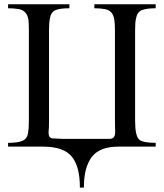

<svg xmlns="http://www.w3.org/2000/svg" viewBox="-20 -682 762 893"><path d="M515.6 -66.4 514.6 -120.1V-542Q514.6 -574.2 511.7 -589.8Q505.9 -632.8 467.8 -639.6Q446.3 -643.6 418.9 -643.6V-662.1H704.1V-643.6Q660.2 -643.6 638.7 -634.3Q617.2 -625 612.3 -594.7Q608.4 -578.1 608.4 -542V-120.1Q608.4 -48.8 627.9 -32.2Q647.5 -17.6 704.1 -17.6V0H530.3Q443.4 0 406.7 48.3Q370.1 96.7 370.1 190.4H351.6Q351.6 90.8 313 45.4Q274.4 0 181.6 0H17.6V-17.6Q63.5 -17.6 85 -27.3Q106.4 -37.1 110.4 -62.5Q114.3 -87.9 114.3 -120.1V-542Q114.3 -574.2 112.3 -589.8Q105.5 -632.8 67.4 -639.6Q44.9 -643.6 17.6 -643.6V-662.1H302.7V-643.6Q258.8 -643.6 237.8 -634.8Q216.8 -626 211.9 -594.7Q208 -578.1 208 -542V-120.1Q208 -83 206.1 -72.3V-63.5Q206.1 -38.1 227.5 -38.1L272.5 -36.1H490.2Q515.6 -36.1 515.6 -66.4Z"/></svg>

Font: Menaion Unicode
Style: Regular
Weight: 400
Designer: Aleksandr Andreev
Foundry: Ponomar Technologies, Inc.
Version: 2.0